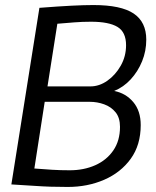

<svg xmlns="http://www.w3.org/2000/svg" viewBox="-20 -730 619 760"><path d="M25 0 136 -699Q214 -705 263.5 -707.5Q313 -710 350 -710Q459 -710 509 -676.5Q559 -643 559 -573Q559 -528 542.5 -487.5Q526 -447 497.5 -416Q469 -385 432 -370Q478 -361 507.5 -326Q537 -291 537 -235Q537 -156 497.5 -101.5Q458 -47 392.5 -18.5Q327 10 248 10Q211 10 180 9Q149 8 113 5.5Q77 3 25 0ZM168 -388H338Q373 -388 405 -410.5Q437 -433 458 -470Q479 -507 479 -551Q479 -603 445 -623.5Q411 -644 340 -644Q306 -644 274.5 -641.5Q243 -639 207 -636ZM157 -327 116 -63Q155 -60 186.5 -58Q218 -56 256 -56Q312 -56 357 -76Q402 -96 428.5 -134.5Q455 -173 455 -228Q455 -264 437.5 -285.5Q420 -307 392.5 -317Q365 -327 335 -327Z"/></svg>

Font: Georama
Style: Italic
Weight: 400
Italic angle: -9°
Designer: Jean-Baptiste Levee
Foundry: Production Type
Version: Version 1.000